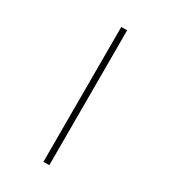

<svg xmlns="http://www.w3.org/2000/svg" viewBox="-229 -936 1057 1191"><g transform="rotate(30 300.0 -340.0)"><path d="M279 143V-823H321V143Z"/></g></svg>

Font: Zed Sans Extralight Extended
Style: Regular
Weight: 200
Width: 7
Designer: Belleve Invis
Foundry: Belleve Invis
Version: Version 1.0.0; ttfautohint (v1.8.4)